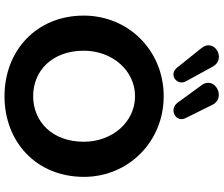

<svg xmlns="http://www.w3.org/2000/svg" viewBox="-88 -870 968 831"><g transform="rotate(90 395.5 -454.0)"><path d="M396 10C593 10 745 -127 745 -334C745 -526 593 -679 396 -679C198 -679 47 -526 47 -333C47 -128 199 10 396 10ZM396 -114C285 -114 199 -197 199 -333C199 -457 285 -555 396 -555C507 -555 593 -457 593 -333C593 -197 506 -114 396 -114ZM349 -842 424 -739C454 -700 511 -732 491 -773L433 -890C403 -951 305 -900 349 -842ZM188 -842 273 -736C302 -700 353 -736 331 -776L268 -891C235 -952 142 -898 188 -842Z"/></g></svg>

Font: SN Pro
Style: Bold
Weight: 700
Designer: Tobias Whetton
Foundry: Supernotes
Version: Version 1.003;Glyphs 3.3 (3324)